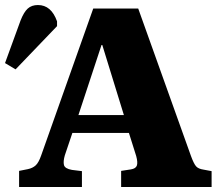

<svg xmlns="http://www.w3.org/2000/svg" viewBox="-77 -744 862 764"><path d="M-1 0V-64L34 -71Q53 -75 65 -86Q77 -97 87 -126L294 -710H473L683 -123Q694 -93 703 -82.5Q712 -72 733 -69L765 -63V0H405V-64L444 -70Q463 -73 467.5 -85Q472 -97 465 -123L436 -215H211L181 -126Q174 -102 177.5 -87.5Q181 -73 209 -68L249 -63V0ZM235 -286H416L330 -565H327ZM-15 -468 -57 -493 5 -663Q18 -696 33.5 -710Q49 -724 74 -724Q127 -724 150 -659V-640Z"/></svg>

Font: Literata 36pt ExtraBold
Style: Regular
Weight: 800
Designer: Latin by Veronika Burian and Jose Scaglione. Greek by Irene Vlachou. Cyrillic by Vera Evstafieva.
Foundry: TypeTogether
Version: Version 3.002